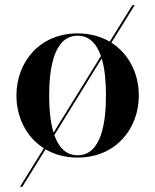

<svg xmlns="http://www.w3.org/2000/svg" viewBox="-20 -599 599 742"><path d="M43.5 -230C43.5 -145 82 -69 149.5 -26L57 123H66L156 -22C190.5 -1.5 232.5 10 280 10C426 10 516.5 -100 516.5 -230C516.5 -315 478 -391 410.5 -434L500.5 -579H491.5L404 -438C369.5 -458 327.5 -470 280 -470C134 -470 43.5 -360 43.5 -230ZM170 -230C170 -336.5 189 -461 280 -461C326.5 -461 354 -428.5 370 -382.5L187 -86.5C174 -129 170 -181.5 170 -230ZM389.5 -230C389.5 -123.5 371 1 280 1C233.5 1 206 -31.5 190 -77L373 -373C386 -330.5 389.5 -278.5 389.5 -230Z"/></svg>

Font: Bodoni* 24pt Medium
Style: Regular
Weight: 500
Version: Version 2.3